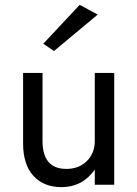

<svg xmlns="http://www.w3.org/2000/svg" viewBox="-20 -760 565 790"><path d="M382 -700 202 -550 158 -580 308 -740ZM155 -180Q155 -65 253 -65Q305 -65 337.5 -97.5Q370 -130 370 -180V-460H450V0H370V-62Q319 10 233 10Q160 10 117.5 -36.5Q75 -83 75 -170V-460H155Z"/></svg>

Font: renner_400book
Style: Book
Weight: 400
Version: Version 003.000 ; ttfautohint (v0.97) -l 8 -r 50 -G 200 -x 1